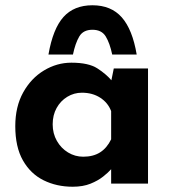

<svg xmlns="http://www.w3.org/2000/svg" viewBox="-20 -697 654 729"><path d="M256 12Q195 12 145.5 -12.5Q96 -37 67 -88Q38 -139 38 -218Q38 -292 68 -346Q98 -400 147 -429.5Q196 -459 251 -459Q316 -459 349.5 -437.5Q383 -416 405 -390L399 -373L412 -437H542V0H402V-95L413 -65Q411 -65 401 -53.5Q391 -42 371.5 -26.5Q352 -11 323.5 0.5Q295 12 256 12ZM296 -102Q334 -102 360 -118.5Q386 -135 402 -168V-275Q390 -307 360.5 -326Q331 -345 291 -345Q261 -345 235.5 -329.5Q210 -314 195 -287Q180 -260 180 -225Q180 -190 196 -162Q212 -134 238.5 -118Q265 -102 296 -102ZM331 -677Q402 -677 442.5 -631Q483 -585 499 -490H406Q397 -533 381.5 -558.5Q366 -584 331 -584Q296 -584 281 -558.5Q266 -533 257 -490H164Q181 -588 221 -632.5Q261 -677 331 -677Z"/></svg>

Font: Reem Kufi
Style: Regular
Weight: 400
Designer: Khaled Hosny
Version: Version 1.6